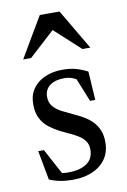

<svg xmlns="http://www.w3.org/2000/svg" viewBox="-80 -719 513 777"><g transform="rotate(-10 177.0 -330.0)"><path d="M190.5 -436Q218.5 -436 241.5 -430.5Q264.5 -425 293.5 -410.5L301 -292.5H279.5L230.5 -414L264.5 -372Q246 -386.5 229.2 -393.8Q212.5 -401 192 -401Q154.5 -401 132.8 -384.5Q111 -368 111 -338.5Q111 -314 124.5 -298.5Q138 -283 160 -271.8Q182 -260.5 207 -249Q226 -240.5 244.5 -229.8Q263 -219 278 -204Q293 -189 302.2 -168Q311.5 -147 311.5 -117.5Q311.5 -76.5 291.2 -48Q271 -19.5 236.2 -4.8Q201.5 10 157 10Q128 10 105.2 5.8Q82.5 1.5 60 -8L37.5 -128.5H61L128 -4L67 -43Q86 -34 98.8 -29.5Q111.5 -25 122 -23.8Q132.5 -22.5 143.5 -22.5Q191 -22.5 218.8 -41.5Q246.5 -60.5 246.5 -98Q246.5 -119 236.8 -133Q227 -147 210.8 -157.2Q194.5 -167.5 175.5 -176Q156.5 -184.5 138.5 -193.5Q114.5 -206 94.5 -221.5Q74.5 -237 62.5 -260.5Q50.5 -284 50.5 -319Q50.5 -356 68.8 -382Q87 -408 118.8 -422Q150.5 -436 190.5 -436ZM42 -504.5 139.5 -670H220.5L318 -504.5H285.5L173.5 -607H186.5L74.5 -504.5Z"/></g></svg>

Font: Newsreader 16pt
Style: Regular
Weight: 400
Designer: Hugues Gentile
Foundry: Production Type
Version: Version 1.003